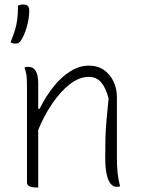

<svg xmlns="http://www.w3.org/2000/svg" viewBox="-20 -829 640 854"><path d="M150 5H140Q124 5 112 0Q100 -5 100 -18V-442Q100 -477 98 -493Q96 -509 89 -529Q97 -532 105 -532Q150 -532 150 -459V-345H156Q184 -401 218.5 -444Q253 -487 293 -512Q333 -537 375 -537Q415 -537 442.5 -517.5Q470 -498 485 -466.5Q500 -435 500 -397V-124Q500 -89 503 -60.5Q506 -32 514 0Q510 1 506.5 1.5Q503 2 499 2Q486 2 474.5 -9Q463 -20 455.5 -49Q448 -78 448 -130Q448 -177 449 -214Q450 -251 453.5 -292Q457 -333 463 -391Q451 -438 430 -462.5Q409 -487 375 -487Q332 -487 290 -454Q248 -421 211.5 -367Q175 -313 150 -251ZM83 -809Q96 -809 103 -803.5Q110 -798 110 -781Q110 -745 98 -705.5Q86 -666 71 -646Q63 -635 48 -635Q36 -635 27 -641Q40 -673 47 -696.5Q54 -720 57 -744.5Q60 -769 60 -804Q65 -806 70 -807.5Q75 -809 83 -809Z"/></svg>

Font: Recursive Mn Csl St Lt
Style: Regular
Weight: 300
Monospace: yes
Version: Version 1.079;hotconv 1.0.112;makeotfexe 2.5.65598; ttfautoh